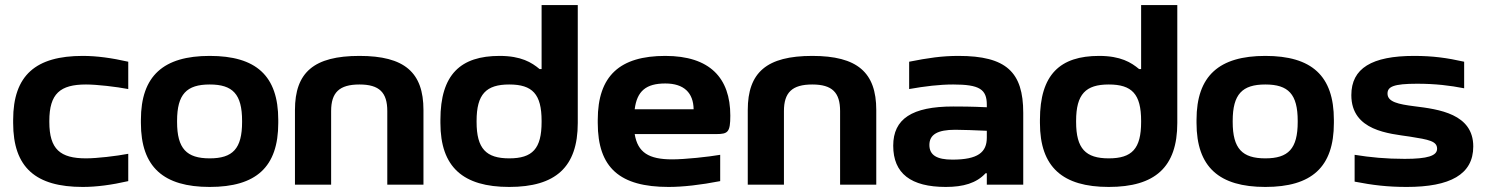

<svg xmlns="http://www.w3.org/2000/svg" viewBox="-20 -730 5881 759"><path d="M32 -256V-244C32 -67 122 9 307 9C362 9 421 1 487 -14V-122C440 -113 363 -104 320 -104C218 -104 175 -140 175 -248V-252C175 -360 218 -396 320 -396C363 -396 440 -387 487 -378V-486C421 -501 362 -509 307 -509C122 -509 32 -433 32 -256Z M537 -256V-244C537 -69 627 9 809 9C992 9 1080 -69 1080 -244V-256C1080 -431 992 -509 809 -509C627 -509 537 -431 537 -256ZM680 -248V-252C680 -358 718 -396 809 -396C900 -396 937 -358 937 -252V-248C937 -142 900 -104 809 -104C718 -104 680 -142 680 -248Z M1146 -295V0H1289V-291C1289 -364 1321 -396 1401 -396C1480 -396 1511 -364 1511 -291V0H1654V-295C1654 -444 1579 -509 1401 -509C1221 -509 1146 -444 1146 -295Z M1721 -256V-244C1721 -69 1811 9 1993 9C2176 9 2264 -69 2264 -244V-710H2121V-457H2113C2082 -483 2040 -509 1955 -509C1801 -509 1721 -436 1721 -256ZM1864 -248V-252C1864 -358 1902 -396 1993 -396C2085 -396 2121 -358 2121 -252V-248C2121 -142 2085 -104 1993 -104C1902 -104 1864 -142 1864 -248Z M2867 -273C2867 -422 2786 -509 2610 -509C2431 -509 2343 -431 2343 -256V-244C2343 -66 2431 9 2623 9C2680 9 2750 1 2827 -14V-118C2781 -110 2688 -100 2637 -100C2545 -100 2501 -127 2489 -200H2812C2858 -200 2867 -208 2867 -273ZM2489 -298C2498 -370 2534 -400 2610 -400C2684 -400 2721 -363 2722 -298Z M2936 -295V0H3079V-291C3079 -364 3111 -396 3191 -396C3270 -396 3301 -364 3301 -291V0H3444V-295C3444 -444 3369 -509 3191 -509C3011 -509 2936 -444 2936 -295Z M3769 -509C3704 -509 3649 -501 3574 -486V-378C3636 -389 3694 -396 3748 -396C3852 -396 3881 -377 3881 -316V-306C3818 -309 3773 -309 3748 -309C3585 -309 3511 -260 3511 -154C3511 -44 3581 9 3719 9C3788 9 3840 -6 3876 -45H3881V0H4025V-284C4025 -445 3958 -509 3769 -509ZM3654 -157C3654 -198 3686 -217 3756 -217C3785 -217 3836 -215 3881 -213V-186C3881 -128 3846 -99 3745 -99C3683 -99 3654 -117 3654 -157Z M4091 -256V-244C4091 -69 4181 9 4363 9C4546 9 4634 -69 4634 -244V-710H4491V-457H4483C4452 -483 4410 -509 4325 -509C4171 -509 4091 -436 4091 -256ZM4234 -248V-252C4234 -358 4272 -396 4363 -396C4455 -396 4491 -358 4491 -252V-248C4491 -142 4455 -104 4363 -104C4272 -104 4234 -142 4234 -248Z M4710 -256V-244C4710 -69 4800 9 4982 9C5165 9 5253 -69 5253 -244V-256C5253 -431 5165 -509 4982 -509C4800 -509 4710 -431 4710 -256ZM4853 -248V-252C4853 -358 4891 -396 4982 -396C5073 -396 5110 -358 5110 -252V-248C5110 -142 5073 -104 4982 -104C4891 -104 4853 -142 4853 -248Z M5553 -190C5629 -178 5661 -172 5661 -142C5661 -114 5623 -102 5533 -102C5459 -102 5397 -108 5335 -118V-12C5407 2 5465 9 5541 9C5712 9 5804 -40 5804 -151C5804 -280 5668 -298 5571 -310C5508 -318 5465 -327 5465 -360C5465 -387 5488 -399 5582 -399C5654 -399 5712 -392 5768 -381V-486C5701 -501 5645 -509 5570 -509C5403 -509 5322 -460 5322 -354C5322 -212 5473 -202 5553 -190Z"/></svg>

Font: LT Wave Bold
Style: Regular
Weight: 700
Designer: Daniel Lyons
Version: Version 2.5 (Glyphs App)